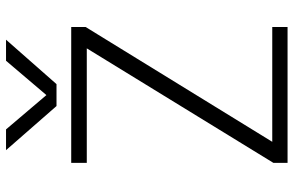

<svg xmlns="http://www.w3.org/2000/svg" viewBox="-192 -800 993 650"><g transform="rotate(-90 305.0 -475.5)"><path d="M423.8 -952.1H495.1L344.7 -781.2H270.5L121.1 -952.1H191.4L307.6 -815.4ZM149.4 -50.8H538.1V1H78.1V-46.9L465.8 -678.7H78.1V-731.4H538.1V-682.6Z"/></g></svg>

Font: Gen Shin Gothic Light
Style: Regular
Weight: 200
Designer: [Source Han Sans]
Ryoko NISHIZUKA  (kana & ideographs); Paul D. Hunt (Latin, Greek & Cyrillic); Wenlong ZHANG  (bopomofo
Version: Version 1.002.20150607